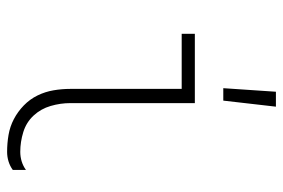

<svg xmlns="http://www.w3.org/2000/svg" viewBox="-148 -640 796 540"><g transform="rotate(90 250.0 -370.0)"><path d="M407 8Q383 8 359.5 4Q336 0 315 -11Q294 -22 276.5 -39Q259 -56 248.5 -77.5Q238 -99 234 -122.5Q230 -146 230 -170V-483H75V-520H270V-170Q270 -142 278 -114.5Q286 -87 305 -66.5Q324 -46 351.5 -37.5Q379 -29 407 -29Q421 -29 434 -33Q447 -37 458 -45V-8Q447 0 434 4Q421 8 407 8ZM228 -600 238 -748H280L263 -600Z"/></g></svg>

Font: Iosevka Term Curly Extralight
Style: Regular
Weight: 200
Designer: Belleve Invis
Foundry: Belleve Invis
Version: Version 32.3.0